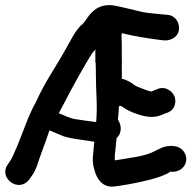

<svg xmlns="http://www.w3.org/2000/svg" viewBox="-22 -710 739 741"><path d="M8 -75C-29 -25 48 36 90 -16C91 -17 99 -29 99 -29C108 -40 114 -53 120 -68C134 -112 152 -156 169 -207C181 -202 183 -201 183 -201L209 -190C235 -177 281 -172 309 -168H310C327 -166 329 -164 342 -163C341 -158 341 -151 340 -145L338 -120C337 -111 336 -103 336 -96C336 -87 337 -80 338 -72V-70L343 -53V-52C351 -22 372 14 417 10C456 5 490 -1 529 -10C562 -17 608 -29 637 -48L642 -47H645C671 -47 697 -66 697 -96C697 -120 678 -144 650 -146L643 -147H640C610 -147 592 -135 576 -127C534 -105 477 -101 421 -91V-109C421 -110 428 -177 428 -177C451 -198 446 -230 433 -248C435 -264 436 -281 437 -299C438 -300 439 -300 441 -302C444 -301 448 -300 453 -296C468 -285 488 -276 513 -268C551 -256 578 -254 615 -272L624 -275C656 -287 659 -321 651 -339C643 -357 617 -380 585 -366L574 -362L573 -361C571 -360 569 -359 563 -357H562C556 -356 505 -376 499 -380C488 -389 469 -402 448 -406C449 -417 448 -433 448 -445C448 -462 449 -477 448 -495V-542C448 -557 446 -568 448 -582C497 -570 546 -562 602 -555L616 -554H617C638 -554 669 -568 669 -602C669 -626 653 -652 621 -653L610 -654C576 -658 548 -659 526 -664C492 -672 458 -681 417 -689C359 -697 331 -664 315 -641L305 -627C304 -626 294 -612 290 -612C263 -582 256 -563 233 -523C194 -452 153 -397 117 -317C87 -264 67 -200 46 -150C33 -121 26 -101 16 -87ZM205 -273C208 -278 212 -287 215 -292C244 -347 264 -386 298 -445C314 -472 322 -487 328 -495V-496C333 -504 338 -510 346 -519V-470H347C348 -454 348 -438 348 -422C348 -356 355 -302 349 -239C333 -241 294 -246 270 -250C245 -254 231 -263 205 -273Z"/></svg>

Font: Stray Cat
Style: ExBlkCn
Weight: 1000
Version: Version 1.0